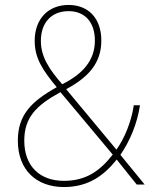

<svg xmlns="http://www.w3.org/2000/svg" viewBox="-20 -745 626 775"><path d="M257 -725C175 -725 120 -669 120 -580C120 -510 152 -462 209 -393C105 -335 52 -280 52 -177C52 -59 127 10 238 10C338 10 401 -38 451 -101L532 0H564L466 -120C504 -175 534 -246 545 -320H520C510 -252 482 -186 450 -141L247 -385C335 -432 389 -489 389 -581C389 -673 335 -725 257 -725ZM257 -700C323 -700 363 -655 363 -581C363 -503 316 -447 231 -405C178 -466 145 -516 145 -580C145 -653 187 -700 257 -700ZM224 -373 435 -121C385 -57 329 -15 238 -15C141 -15 78 -74 78 -177C78 -270 125 -319 224 -373Z"/></svg>

Font: Noto Sans Georgian SemiCondensed Thin
Style: Regular
Weight: 100
Width: 4
Designer: Monotype Design Team, Akaki Razmadze
Foundry: Google LLC
Version: Version 2.005